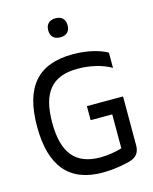

<svg xmlns="http://www.w3.org/2000/svg" viewBox="-132 -987 864 1082"><g transform="rotate(-15 300.0 -445.5)"><path d="M539 -546V-635C496 -660 423 -679 340 -679C136 -679 40 -569 40 -337C40 -105 137 9 331 9C404 9 481 -7 505 -17C533 -28 552 -50 552 -91V-376H341V-294H467V-96C429 -85 386 -77 341 -77C197 -77 128 -158 128 -336C128 -514 196 -593 345 -593C414 -593 487 -577 539 -546ZM241 -843C241 -810 261 -789 298 -789C334 -789 354 -810 354 -843V-845C354 -879 334 -900 298 -900C261 -900 241 -879 241 -845Z"/></g></svg>

Font: LT Wave Mono
Style: Regular
Weight: 400
Designer: Daniel Lyons
Version: Version 2.5 (Glyphs App)